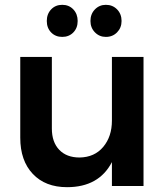

<svg xmlns="http://www.w3.org/2000/svg" viewBox="-20 -771 696 796"><path d="M575 -535V0H444V-99Q390 5 258 5Q168 5 116 -50Q64 -105 64 -200V-535H195V-238Q195 -182 225.5 -150Q256 -118 310 -118Q372 -119 408 -162Q444 -205 444 -271V-535ZM302 -684Q302 -655 284 -636.5Q266 -618 238 -618Q210 -618 192 -636.5Q174 -655 174 -684Q174 -713 192 -732Q210 -751 238 -751Q266 -751 284 -732Q302 -713 302 -684ZM484 -684Q484 -656 465.5 -637Q447 -618 419 -618Q392 -618 373.5 -637Q355 -656 355 -684Q355 -713 373.5 -732Q392 -751 419 -751Q447 -751 465.5 -732Q484 -713 484 -684Z"/></svg>

Font: Gontserrat Medium
Style: Regular
Weight: 500
Designer: Julieta Ulanovsky
Foundry: Julieta Ulanovsky
Version: Version 6.001